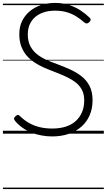

<svg xmlns="http://www.w3.org/2000/svg" viewBox="-20 -914 730 1313"><path d="M337 19Q301 19 265 12.5Q229 6 196 -7Q163 -20 134.5 -40Q106 -60 84 -86Q76 -95 76 -102.5Q76 -110 86 -119Q95 -128 102.5 -128Q110 -128 122 -115Q147 -91 179.5 -72.5Q212 -54 251.5 -44.5Q291 -35 337 -35Q388 -35 428 -47.5Q468 -60 496.5 -85Q525 -110 540.5 -146Q556 -182 556 -227Q556 -271 539.5 -301Q523 -331 494.5 -352.5Q466 -374 429.5 -390.5Q393 -407 352 -423Q317 -436 282.5 -451Q248 -466 217.5 -486Q187 -506 163.5 -532.5Q140 -559 126 -595.5Q112 -632 112 -680Q112 -731 131 -770Q150 -809 183.5 -837Q217 -865 261.5 -879.5Q306 -894 357 -894Q409 -894 452 -880Q495 -866 529.5 -843.5Q564 -821 592 -794Q600 -786 600 -779Q600 -772 591 -763Q582 -754 574 -753.5Q566 -753 556 -761Q529 -785 499.5 -803Q470 -821 435 -831Q400 -841 357 -841Q313 -841 278.5 -829.5Q244 -818 220 -797Q196 -776 183 -746.5Q170 -717 170 -679Q170 -633 186.5 -600.5Q203 -568 231 -545Q259 -522 295.5 -505.5Q332 -489 372 -475Q415 -459 457.5 -440Q500 -421 535.5 -394Q571 -367 592 -327Q613 -287 613 -228Q613 -172 593.5 -126.5Q574 -81 537.5 -48.5Q501 -16 450 1.5Q399 19 337 19ZM0 369H690V379H0ZM0 -20H690V0H0ZM0 -505H690V-500H0ZM0 -889H690V-879H0Z"/></svg>

Font: Playwrite HR Lijeva Guides
Style: Regular
Weight: 400
Designer: Veronika Burian, José Scaglione
Foundry: TypeTogether
Version: Version 1.003